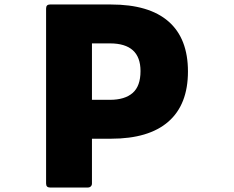

<svg xmlns="http://www.w3.org/2000/svg" viewBox="-20 -792 1040 854"><path d="M185 24V-754Q185 -772 202 -772H474Q643 -772 729.5 -696.5Q816 -621 816 -474Q816 -327 729 -251Q642 -175 474 -175H389V24Q389 32 384 37Q379 42 371 42H202Q185 42 185 24ZM605 -476Q605 -599 469 -599H389V-348H469Q535 -348 570 -378.5Q605 -409 605 -476Z"/></svg>

Font: LINE Seed JP_TTF ExtraBold
Style: Regular
Weight: 800
Designer: LY Corporation & Fontrix & Fontworks
Version: Version 1.015